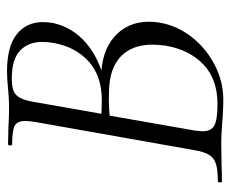

<svg xmlns="http://www.w3.org/2000/svg" viewBox="-76 -592 672 561"><g transform="rotate(-90 260.5 -312.0)"><path d="M477 -213Q477 -197 474 -180Q465 -130 432 -88Q399 -46 350.5 -21Q302 4 249 4Q219 4 184 1Q172 0 155 -1Q138 -2 117 -2L54 -1Q38 0 10 0Q7 0 7.5 -6Q8 -12 10 -12Q44 -12 61.5 -17.5Q79 -23 88 -37.5Q97 -52 102 -82L184 -545Q187 -563 187 -575Q187 -598 173 -605.5Q159 -613 119 -613Q115 -613 115.5 -619Q116 -625 119 -625L165 -624Q203 -622 224 -622Q242 -622 256.5 -623Q271 -624 282 -625Q311 -628 332 -628Q405 -628 440.5 -599.5Q476 -571 476 -523Q476 -509 473 -492Q460 -436 415.5 -397.5Q371 -359 300 -342L312 -353Q389 -353 433 -314.5Q477 -276 477 -213ZM241 -540 207 -346 179 -354Q218 -351 247 -351Q319 -351 361.5 -390Q404 -429 415 -492Q418 -509 418 -525Q418 -566 392.5 -590Q367 -614 312 -614Q288 -614 275 -609Q262 -604 254 -588.5Q246 -573 241 -540ZM407 -164Q410 -185 410 -203Q410 -263 375 -296Q340 -329 273 -330Q222 -332 178 -325L204 -336L159 -79Q157 -61 157 -56Q157 -32 173.5 -22.5Q190 -13 236 -13Q309 -13 352 -54Q395 -95 407 -164Z"/></g></svg>

Font: Cormorant Garamond
Style: Italic
Weight: 400
Italic angle: -10°
Designer: Christian Thalmann (Catharsis Fonts)
Foundry: Catharsis Fonts
Version: Version 4.000